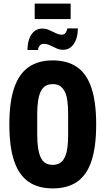

<svg xmlns="http://www.w3.org/2000/svg" viewBox="-20 -1036 587 1068"><path d="M273 12Q193 12 139.5 -24.5Q86 -61 59 -139.5Q32 -218 32 -344Q32 -469 59 -547.5Q86 -626 139.5 -663Q193 -700 273 -700Q355 -700 408.5 -663Q462 -626 488.5 -547.5Q515 -469 515 -344Q515 -218 488.5 -139.5Q462 -61 408.5 -24.5Q355 12 273 12ZM273 -119Q299 -119 315 -130Q331 -141 341 -162.5Q351 -184 355 -215Q359 -246 359 -287V-401Q359 -442 355 -473Q351 -504 341 -525Q331 -546 315 -557Q299 -568 273 -568Q248 -568 231.5 -557Q215 -546 205.5 -525Q196 -504 191.5 -473Q187 -442 187 -401V-287Q187 -246 191.5 -215Q196 -184 205.5 -162.5Q215 -141 231.5 -130Q248 -119 273 -119ZM133 -758Q133 -795 143.5 -822Q154 -849 172 -863Q190 -877 215 -877Q235 -877 253.5 -869Q272 -861 289.5 -852Q307 -843 324 -843Q337 -843 344.5 -853Q352 -863 355 -878H413Q413 -841 402.5 -814.5Q392 -788 374 -773.5Q356 -759 331 -759Q311 -759 293 -767.5Q275 -776 258 -784Q241 -792 222 -792Q209 -792 201 -782.5Q193 -773 191 -758ZM173 -930V-1016H373V-930Z"/></svg>

Font: Archivo ExtraCondensed ExtraBold
Style: Regular
Weight: 800
Width: 2
Designer: Hector Gatti
Foundry: Omnibus-Type
Version: Version 2.001